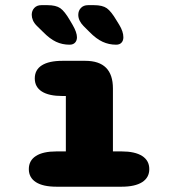

<svg xmlns="http://www.w3.org/2000/svg" viewBox="-20 -706 659 726"><path d="M194 0Q142.5 0 115.8 -17.2Q89 -34.5 89 -66.5Q89 -99 115.8 -116.2Q142.5 -133.5 194 -133.5H229V-343H216Q165 -343 138.2 -360Q111.5 -377 111.5 -409.5Q111.5 -442 138.2 -459Q165 -476 216 -476H302.5Q407 -476 407 -371.5V-133.5H439.5Q490.5 -133.5 517.5 -116.2Q544.5 -99 544.5 -66.5Q544.5 -34.5 517.5 -17.2Q490.5 0 439.5 0ZM243 -537Q215.5 -537 192 -548Q168.5 -559 143 -585L119.5 -608Q109 -618.5 104.5 -629.2Q100 -640 100 -650Q100 -665.5 109.8 -676Q119.5 -686.5 136.5 -686.5H159.5Q191.5 -686.5 208 -675Q224.5 -663.5 244.5 -629L254.5 -612Q271 -583.5 271 -565Q271 -552.5 263.8 -544.8Q256.5 -537 243 -537ZM419 -537Q392 -537 368 -548Q344 -559 318.5 -585L295.5 -608Q276 -628 276 -650Q276 -665.5 286 -676Q296 -686.5 313 -686.5H335.5Q367.5 -686.5 384 -674.8Q400.5 -663 420.5 -629L431 -612Q446.5 -586.5 446.5 -565Q446.5 -552.5 439.5 -544.8Q432.5 -537 419 -537Z"/></svg>

Font: Sono ExtraLight Monospace ExtraBold
Style: Regular
Weight: 800
Version: Version 2.112